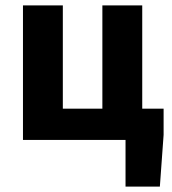

<svg xmlns="http://www.w3.org/2000/svg" viewBox="-20 -516 636 708"><path d="M442.9 172V0H64.7V-496.1H211.7V-115.3H357.5V-496.1H504.5V-115.3H583.3V-18.6L569.5 172Z"/></svg>

Font: Source Sans 3 Variable
Style: Regular
Weight: 200
Designer: Paul D. Hunt
Foundry: Adobe Systems Incorporated
Version: Version 3.026